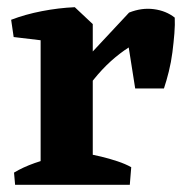

<svg xmlns="http://www.w3.org/2000/svg" viewBox="-20 -514 512 534"><path d="M93 0V-446L188 -494L238 -447V0ZM192 -219 170 -298 339 -479Q374 -493 408 -488.5Q442 -484 466 -465Q467 -446 465 -421Q463 -396 459.5 -368.5Q456 -341 449.5 -315Q443 -289 436 -268H356L338 -382Q313 -366 288.5 -344Q264 -322 239.5 -291.5Q215 -261 192 -219ZM18 -411 11 -459Q50 -474 96.5 -483Q143 -492 188 -494L192 -438L127 -398ZM22 0 19 -34Q44 -49 76.5 -60.5Q109 -72 134 -78L123 0ZM201 0 218 -87Q238 -84 261 -78.5Q284 -73 306.5 -65.5Q329 -58 345 -49L341 0Z"/></svg>

Font: Eczar SemiBold
Style: Regular
Weight: 600
Designer: Vaibhav Singh
Foundry: Rosetta Type Foundry
Version: Version 2.000